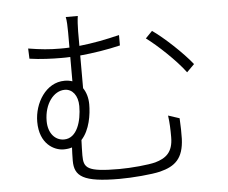

<svg xmlns="http://www.w3.org/2000/svg" viewBox="-55 -844 1110 936"><g transform="rotate(-5 500.0 -375.5)"><path d="M163 -283C163 -367 210 -427 264 -427C301 -427 328 -394 328 -342C328 -269 304 -186 240 -186C198 -186 163 -221 163 -283ZM755 -258C760 -222 761 -191 761 -152C761 -77 725 -51 673 -36C639 -27 555 -19 496 -19C337 -19 322 -39 322 -101C322 -121 323 -152 324 -176C366 -221 377 -297 377 -346C377 -377 369 -405 354 -427V-587C419 -593 489 -604 551 -619V-670C488 -654 420 -641 354 -634V-705C354 -728 356 -763 359 -780H300C304 -763 305 -731 305 -705V-630C289 -629 274 -629 259 -629C208 -629 165 -633 104 -643L106 -593C159 -585 218 -583 262 -583C276 -583 290 -583 305 -584V-465C293 -469 281 -471 267 -471C175 -471 117 -374 117 -283C117 -174 188 -138 234 -138C249 -138 263 -140 275 -144C274 -124 273 -103 273 -79C273 -3 314 29 493 29C557 29 651 21 692 11C768 -8 808 -44 812 -139C813 -179 812 -189 810 -240ZM680 -642C733 -603 821 -521 866 -460L903 -497C858 -554 769 -637 713 -676Z"/></g></svg>

Font: Noto Sans CJK JP Light
Style: Regular
Weight: 300
Designer: Ryoko NISHIZUKA (kana & ideographs); Paul D. Hunt (Latin, Greek & Cyrillic); Wenlong ZHANG (bopomofo); Sandoll Communica
Foundry: Adobe Systems Incorporated
Version: Version 1.004;PS 1.004;hotconv 1.0.82;makeotf.lib2.5.63406